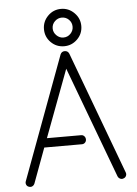

<svg xmlns="http://www.w3.org/2000/svg" viewBox="-62 -997 755 1055"><g transform="rotate(-5 315.0 -470.0)"><path d="M54 8Q44 5 40 -4.5Q36 -14 40 -24L291 -701Q298 -717 315 -717Q332 -717 339 -701L591 -24Q595 -14 590.5 -4.5Q586 5 576 8Q567 12 557.5 7.5Q548 3 544 -7L315 -620L176 -249H365Q375 -249 382 -241.5Q389 -234 389 -223Q389 -213 382 -206Q375 -199 365 -199H157L86 -7Q82 3 73 7.5Q64 12 54 8ZM315 -744Q272 -744 242 -774Q212 -804 212 -847Q212 -889 242 -919.5Q272 -950 315 -950Q357 -950 387.5 -919.5Q418 -889 418 -847Q418 -804 387.5 -774Q357 -744 315 -744ZM315 -792Q338 -792 354 -808.5Q370 -825 370 -847Q370 -870 354 -886Q338 -902 315 -902Q293 -902 276.5 -886Q260 -870 260 -847Q260 -825 276.5 -808.5Q293 -792 315 -792Z"/></g></svg>

Font: Zen Kurenaido
Style: Regular
Weight: 400
Designer: Yoshimichi Ohira
Foundry: Positype
Version: Version 1.001